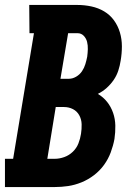

<svg xmlns="http://www.w3.org/2000/svg" viewBox="-30 -755 550 775"><path d="M-10 0V-114H23L107 -621H89L88 -735H282Q311 -735 339 -729Q367 -723 390.5 -709Q414 -695 430 -673Q446 -651 454 -624Q462 -597 462 -568Q462 -539 457 -510Q454 -490 447.5 -470Q441 -450 429 -432.5Q417 -415 401 -400.5Q385 -386 365 -376Q387 -363 402.5 -343.5Q418 -324 426.5 -299.5Q435 -275 435.5 -248Q436 -221 432 -194Q427 -167 417 -140Q407 -113 390 -89.5Q373 -66 349.5 -48Q326 -30 299 -19Q272 -8 245 -4Q218 0 191 0ZM214 -437H248Q263 -437 277.5 -445.5Q292 -454 301 -467.5Q310 -481 314.5 -496Q319 -511 322 -526Q324 -541 324.5 -556.5Q325 -572 321.5 -586Q318 -600 308 -610.5Q298 -621 283 -621H245ZM161 -114H191Q210 -114 229.5 -121Q249 -128 264 -142.5Q279 -157 286.5 -176Q294 -195 297 -215Q300 -234 299.5 -253.5Q299 -273 290 -289.5Q281 -306 264.5 -314.5Q248 -323 228 -323H195Z"/></svg>

Font: Iosevka Curly Slab Heavy
Style: Italic
Weight: 900
Italic angle: -9°
Monospace: yes
Designer: Belleve Invis
Foundry: Belleve Invis
Version: Version 22.1.2; ttfautohint (v1.8.4)